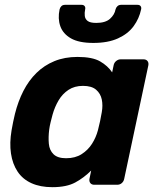

<svg xmlns="http://www.w3.org/2000/svg" viewBox="-20 -766 656 796"><path d="M197 10Q147 10 110.5 -6.5Q74 -23 53 -54.5Q32 -86 25.5 -129.5Q19 -173 28 -226Q31 -245 34.5 -260.5Q38 -276 42 -294Q55 -346 77 -389Q99 -432 131 -463.5Q163 -495 205.5 -512.5Q248 -530 301 -530Q363 -530 395 -511.5Q427 -493 445 -466L451 -495Q453 -506 461.5 -513Q470 -520 480 -520H575Q586 -520 591.5 -513Q597 -506 595 -495L495 -25Q493 -14 485 -7Q477 0 466 0H371Q360 0 354.5 -7Q349 -14 351 -25L358 -59Q328 -29 292 -9.5Q256 10 197 10ZM254 -110Q292 -110 318.5 -127Q345 -144 361.5 -170Q378 -196 386 -226Q391 -245 395 -264Q399 -283 402 -301Q407 -329 402 -353.5Q397 -378 378.5 -394Q360 -410 324 -410Q289 -410 264 -393.5Q239 -377 223 -350Q207 -323 198 -291Q194 -276 190 -260Q186 -244 184 -229Q180 -197 182.5 -170Q185 -143 202 -126.5Q219 -110 254 -110ZM367 -588Q307 -588 274 -607Q241 -626 230 -657.5Q219 -689 227 -727Q229 -735 234.5 -740.5Q240 -746 250 -746H318Q327 -746 331 -740.5Q335 -735 333 -727Q330 -713 331.5 -700Q333 -687 343.5 -679Q354 -671 379 -671Q417 -671 436 -688Q455 -705 459 -727Q461 -735 467 -740.5Q473 -746 482 -746H550Q559 -746 563 -740.5Q567 -735 565 -727Q557 -689 534 -657.5Q511 -626 469.5 -607Q428 -588 367 -588Z"/></svg>

Font: Rubik SemiBold
Style: Italic
Weight: 600
Italic angle: -12°
Designer: Hubert and Fischer
Foundry: Hubert and Fischer
Version: Version 2.300;gftools[0.9.30]